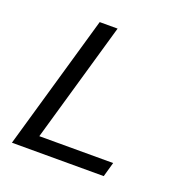

<svg xmlns="http://www.w3.org/2000/svg" viewBox="-119 -766 852 877"><g transform="rotate(20 307.0 -327.5)"><path d="M219.2 -654.8H306.2L138.2 -70.8H497.1L477.1 0H30.8Z"/></g></svg>

Font: IntelOne Mono
Style: Italic
Weight: 400
Italic angle: -16°
Designer: Fred Shallcrass
Foundry: Frere-Jones Type LLC
Version: Version 1.200;hotconv 1.1.0;makeotfexe 2.6.0;FJTRelease1.2